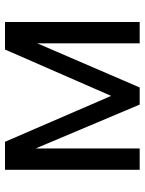

<svg xmlns="http://www.w3.org/2000/svg" viewBox="73 -643 570 756"><g transform="rotate(-90 358.0 -265.0)"><path d="M541 -530.3H620.1L391.6 0H324.2L100.6 -530.3H177.7L358.4 -112.3ZM151.4 0H67.4V-530.3H151.4ZM565.4 -530.3H649.4V0H565.4Z"/></g></svg>

Font: Pretendard JP Variable
Style: Regular
Weight: 400
Designer: Base glyphs from Inter by Rasmus Andersson; Hangul glyphs from Noto Sans CJK(Source Han Sans) by Jang Soo-young and Kang
Foundry: Kil Hyung-jin
Version: Version 1.307;Glyphs 3.2 (3192)